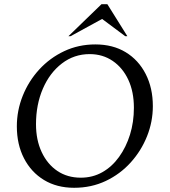

<svg xmlns="http://www.w3.org/2000/svg" viewBox="-20 -882 806 912"><path d="M332 10Q250 10 189 -27Q128 -64 94 -130Q60 -196 60 -282Q60 -357 88 -427Q116 -497 166.5 -552Q217 -607 285 -639Q353 -671 433 -671Q516 -671 577 -634Q638 -597 672 -530.5Q706 -464 706 -378Q706 -304 678.5 -235Q651 -166 601 -110.5Q551 -55 482.5 -22.5Q414 10 332 10ZM364 -38Q420 -38 466 -64Q512 -90 545.5 -136.5Q579 -183 597.5 -242.5Q616 -302 616 -370Q616 -446 589.5 -503Q563 -560 515.5 -592.5Q468 -625 406 -625Q332 -625 274 -580.5Q216 -536 183.5 -460.5Q151 -385 151 -292Q151 -217 178 -159.5Q205 -102 252.5 -70Q300 -38 364 -38ZM305 -710 462 -862H490L585 -710H575L465 -792L315 -710Z"/></svg>

Font: Spectral SC
Style: Italic
Weight: 400
Italic angle: -10°
Designer: Jean-Baptiste Levee
Foundry: Production Type
Version: Version 2.001